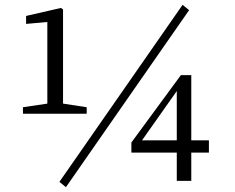

<svg xmlns="http://www.w3.org/2000/svg" viewBox="-20 -749 975 795"><path d="M339 -278V-305L241 -320V-710L232 -716L88 -683V-650L176 -658V-320L75 -305V-278ZM736 -729 226 4 253 26 763 -707ZM568 -168 712 -372V-168ZM845 -168H772V-438H729L524 -159V-117H712V0H772V-117H845Z"/></svg>

Font: Source Han Serif AKR9
Style: Regular
Weight: 400
Designer: Ryoko NISHIZUKA 西塚涼子 (kana & ideographs); Frank Grießhammer (Latin, Greek & Cyrillic); Sandoll Communications 산돌커뮤니케이션, 
Foundry: Adobe Systems Incorporated
Version: Version 1.005;hotconv 1.0.107;makeotfexe 2.5.65593